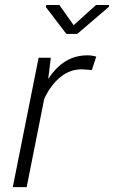

<svg xmlns="http://www.w3.org/2000/svg" viewBox="-20 -764 466 784"><path d="M355 -478 314 -481Q265.6 -481 226.3 -449Q187 -417 160.6 -360.4L88.9 0H32.2L137.7 -528.3H187.5L177.2 -444.3L178.7 -443.8Q208 -489.3 247.6 -513.7Q287.1 -538.1 337.4 -538.1Q347.2 -538.1 357.2 -536.4Q367.2 -534.7 373 -532.7ZM280.8 -661.1 372.1 -743.7H425.8L423.8 -735.4L295.4 -625.5H251L167 -735.4L168.9 -743.7H222.2Z"/></svg>

Font: Franko
Style: Light Italic
Weight: 300
Designer: Google
Version: Version 1.200310; 2013